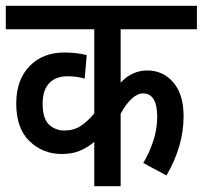

<svg xmlns="http://www.w3.org/2000/svg" viewBox="-20 -642 699 662"><path d="M659 -541H396V-357Q435 -399 488 -399Q542 -399 577.5 -358Q613 -317 613 -241Q613 -138 554 -37L474 -80Q495 -115 508.5 -156Q522 -197 522 -239Q522 -320 473 -320Q454 -320 434 -301.5Q414 -283 396 -250V0H305V-153Q283 -134 256 -122.5Q229 -111 193 -111Q128 -111 82 -155Q36 -199 36 -285Q36 -366 81.5 -413.5Q127 -461 202 -461Q224 -461 244.5 -458.5Q265 -456 279 -452L272 -371Q245 -379 213 -379Q172 -379 149.5 -355Q127 -331 127 -285Q127 -233 149 -212.5Q171 -192 202 -192Q234 -192 258 -207.5Q282 -223 305 -251V-541H0V-622H659Z"/></svg>

Font: Noto Sans Condensed Medium
Style: Regular
Weight: 500
Width: 3
Designer: Monotype Design Team
Foundry: Monotype Imaging Inc.
Version: Version 2.013; ttfautohint (v1.8.4.7-5d5b)